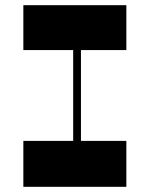

<svg xmlns="http://www.w3.org/2000/svg" viewBox="-20 -720 577 740"><path d="M262 -588H292V-146H262ZM467 -177V0H70V-177ZM467 -700V-527H70V-700Z"/></svg>

Font: Space Cowgirl
Style: Regular
Weight: 400
Designer: Valery Marier
Foundry: Valery Marier
Version: Version 1.000